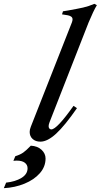

<svg xmlns="http://www.w3.org/2000/svg" viewBox="-135 -732 526 1003"><path d="M20 -43Q20 -55 26 -70L241 -616Q244 -625 244 -631Q244 -647 220 -652L189 -657L194 -673L219 -677Q270 -686 299 -692.5Q328 -699 358 -712L371 -705Q353 -675 328 -615L124 -94Q119 -81 119 -73Q119 -65 123 -60.5Q127 -56 133 -56Q162 -56 249 -179L267 -167Q204 -76 158.5 -34Q113 8 76 8Q51 8 35.5 -6Q20 -20 20 -43ZM-103 222Q-55 217 -23 197.5Q9 178 9 147Q9 129 -5.5 118Q-20 107 -48 107Q-59 107 -65 108L-55 84Q-29 76 -13 64.5Q3 53 26 29Q61 31 82 50.5Q103 70 103 96Q103 139 73 173Q43 207 -7 227.5Q-57 248 -115 251Z"/></svg>

Font: Ibarra Real Nova
Style: Italic
Weight: 400
Italic angle: -22°
Designer: Jose Maria Ribagorda & Octavio Pardo
Foundry: Octavio Pardo
Version: Version 1.014